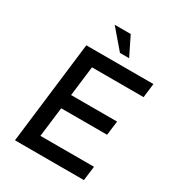

<svg xmlns="http://www.w3.org/2000/svg" viewBox="-214 -1052 1084 1182"><g transform="rotate(30 328.0 -461.5)"><path d="M163 -726H640L628 -626H261L235 -414H562L549 -313H223L197 -102H578L565 0H75ZM365 -923 431 -789H366L251 -923Z"/></g></svg>

Font: Josefin Sans Medium
Style: Italic
Weight: 500
Italic angle: -7°
Designer: Santiago Orozco
Foundry: Typemade
Version: Version 2.000